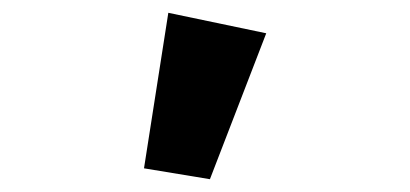

<svg xmlns="http://www.w3.org/2000/svg" viewBox="-20 -867 640 300"><path d="M396 -815 308 -587 205 -604 243 -847Z"/></svg>

Font: Fira Mono
Style: Bold
Weight: 700
Monospace: yes
Designer: Carrois Corporate & Edenspiekermann AG
Foundry: Carrois Corporate GbR & Edenspiekermann AG
Version: Version 3.206